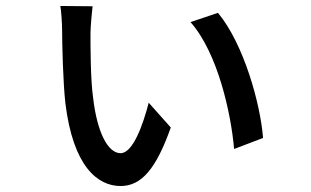

<svg xmlns="http://www.w3.org/2000/svg" viewBox="-20 -595 1040 643"><path d="M290 -574 182 -575C185 -562 188 -514 188 -494C188 -452 191 -319 199 -249C225 -37 307 28 384 28C454 28 503 -30 552 -168L478 -251C459 -177 425 -82 384 -82C340 -82 305 -155 292 -266C283 -327 283 -441 283 -484C283 -502 288 -559 290 -574ZM710 -552 618 -521C710 -417 754 -213 764 -96L861 -133C852 -247 797 -447 710 -552Z"/></svg>

Font: Genne Gothic Medium
Style: Regular
Weight: 500
Designer: Ryoko NISHIZUKA (kana & ideographs); Paul D. Hunt (Latin, Greek & Cyrillic); Wenlong ZHANG (bopomofo); Sandoll Communica
Foundry: Adobe Systems Incorporated
Version: Version 1.004;PS 1.004;hotconv 16.6.51;makeotf.lib2.5.65220